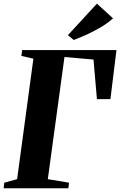

<svg xmlns="http://www.w3.org/2000/svg" viewBox="-26 -1012 646 1032"><path d="M-6.5 0 -3 -30 66 -49 153.5 -696.5 89 -711.5 93 -743H600L567.5 -479H495L476.5 -692L320.5 -705.5L231 -49L345 -30L341.5 0ZM370.5 -797 339 -823 495 -992.5 581.5 -913.5Q551.5 -886.5 514.8 -865Q478 -843.5 440.8 -826.5Q403.5 -809.5 370.5 -797Z"/></svg>

Font: Merriweather 96pt ExtraBold
Style: Italic
Weight: 800
Italic angle: -7.8°
Version: Version 2.101